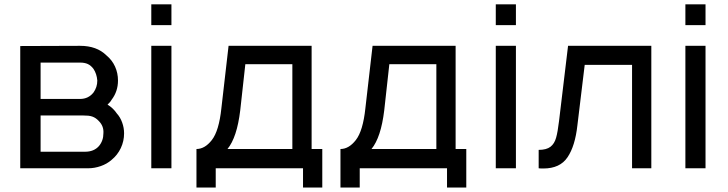

<svg xmlns="http://www.w3.org/2000/svg" viewBox="-20 -773 3344 882"><path d="M348 -562.5Q424.5 -562.5 469 -518.5Q495 -497 508.5 -467.2Q522 -437.5 522 -403Q522 -353 492.5 -314.5Q489 -308 484.2 -302.8Q479.5 -297.5 474 -292.5Q500 -276.5 516.5 -252Q532.5 -234.5 541.2 -210.2Q550 -186 550 -160.5Q550 -124.5 535 -92.8Q520 -61 492.5 -38.5Q471.5 -20 442.8 -10Q414 0 385.5 0H73V-561.5ZM166.5 -318.5H348Q386 -318.5 409.5 -348Q427 -372.5 427 -403Q424.5 -434 409.5 -456.5Q398 -472 383.5 -478.8Q369 -485.5 348 -485.5H166.5ZM166.5 -76H371Q411.5 -76 434.5 -102Q455 -126.5 455 -160.5Q457.5 -193 434.5 -216.5Q427 -224.5 419.8 -229.5Q412.5 -234.5 404 -237.5Q395.5 -240.5 385.5 -241.5Q375.5 -242.5 362.5 -242.5H166.5Z M767.5 -753V-657.5H675V-753ZM767.5 -562.5V0H675V-562.5Z M1411.5 -88.5H1460.5V88.5H1372V0H971V88.5H882.5V-88.5Q921 -88.5 953 -129.5Q986 -171.5 997 -276L1030 -562.5H1411.5ZM1323 -478H1107L1083.5 -265.5Q1068.5 -141.5 1025 -88.5H1323Z M2073 -88.5H2122V88.5H2033.5V0H1632.5V88.5H1544V-88.5Q1582.5 -88.5 1614.5 -129.5Q1647.5 -171.5 1658.5 -276L1691.5 -562.5H2073ZM1984.5 -478H1768.5L1745 -265.5Q1730 -141.5 1686.5 -88.5H1984.5Z M2350 -753V-657.5H2257.5V-753ZM2350 -562.5V0H2257.5V-562.5Z M2972 -562.5V0H2883.5V-475H2666L2632.5 -198Q2622 -102 2587 -50.5Q2552.5 1 2476 1Q2469 1 2463.5 0.8Q2458 0.5 2454.5 0V-84.5Q2490.5 -84.5 2509 -99Q2527 -113 2534.5 -140Q2542 -166 2548 -216.5L2589.5 -562.5Z M3221 -753V-657.5H3128.5V-753ZM3221 -562.5V0H3128.5V-562.5Z"/></svg>

Font: Russisch Sans Medium
Style: Regular
Weight: 500
Width: 4
Designer: Michael Sharanda (font) & Cristiano Sobral (main changes)
Foundry: Michael Sharanda
Version: Version 2.00;September 8, 2020;FontCreator 13.0.0.2681 64-bi